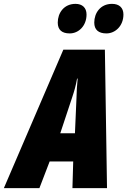

<svg xmlns="http://www.w3.org/2000/svg" viewBox="-78 -974 659 994"><path d="M473 -801C519 -801 561 -840 561 -899C561 -934 539 -954 502 -954C442 -954 410 -907 410 -857C410 -820 432 -801 473 -801ZM283 -801C329 -801 370 -840 370 -899C370 -934 348 -954 313 -954C253 -954 221 -907 221 -857C221 -820 242 -801 283 -801ZM-58 0H126L179 -138H301L297 0H476L465 -717H250ZM234 -284 296 -471C307 -504 315 -532 321 -567H324C320 -530 319 -500 318 -468L310 -284Z"/></svg>

Font: Noto Sans UI Condensed Black
Style: Italic
Weight: 900
Width: 3
Italic angle: -192°
Designer: Monotype Design Team
Foundry: Monotype Imaging Inc.
Version: Version 1.901